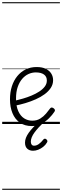

<svg xmlns="http://www.w3.org/2000/svg" viewBox="-20 -1130 566 1750"><path d="M270 19Q205 19 160.5 -12.5Q116 -44 93.5 -99Q71 -154 71 -224Q71 -289 88 -342.5Q105 -396 137 -435.5Q169 -475 213.5 -497Q258 -519 314 -519Q365 -519 398 -502.5Q431 -486 447.5 -459Q464 -432 464 -399Q464 -361 443 -329Q422 -297 386.5 -271Q351 -245 306 -225Q261 -205 212.5 -190.5Q164 -176 117 -167L116 -212Q150 -220 189.5 -231.5Q229 -243 267.5 -259Q306 -275 337.5 -295.5Q369 -316 388 -341Q407 -366 407 -396Q407 -432 380.5 -451Q354 -470 306 -470Q272 -470 240 -455.5Q208 -441 182.5 -411.5Q157 -382 141.5 -337.5Q126 -293 126 -232Q126 -162 146.5 -117Q167 -72 200.5 -51Q234 -30 274 -30Q316 -30 346.5 -49Q377 -68 399.5 -94.5Q422 -121 437 -142Q444 -151 452.5 -150Q461 -149 469 -143Q477 -137 480 -129.5Q483 -122 477 -113Q457 -82 426 -51.5Q395 -21 355.5 -1Q316 19 270 19ZM281 244Q249 244 228.5 225.5Q208 207 208 170Q208 148 216.5 126Q225 104 241.5 80.5Q258 57 282.5 31Q307 5 341 -25L380 -22V-17Q354 8 332.5 31.5Q311 55 294.5 77.5Q278 100 269.5 121Q261 142 261 161Q261 178 268.5 188Q276 198 291 198Q312 198 333.5 183Q355 168 375 142Q380 136 386.5 134.5Q393 133 400 138Q409 144 411.5 152.5Q414 161 408 169Q395 192 373 209Q351 226 327.5 235Q304 244 281 244ZM0 590H526V600H0ZM0 -20H526V0H0ZM0 -505H526V-500H0ZM0 -1110H526V-1100H0Z"/></svg>

Font: Playwrite FR Moderne Guides
Style: Regular
Weight: 400
Designer: Veronika Burian, José Scaglione
Foundry: TypeTogether
Version: Version 1.003